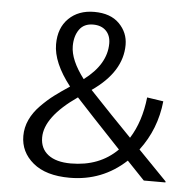

<svg xmlns="http://www.w3.org/2000/svg" viewBox="-50 -715 775 780"><g transform="rotate(5 337.5 -325.0)"><path d="M535 -124.2Q535 -124.2 651.7 -4.2V0H563.3Q534.2 -30.8 491.7 -75Q395 15 261.7 15Q165 15 112.5 -28.8Q60 -72.5 60 -138.3Q60 -172.5 74.6 -204.2Q89.2 -235.8 116.7 -263.8Q144.2 -291.7 169.6 -310.8Q195 -330 231.7 -354.2Q160 -445.8 160 -520.8Q160 -587.5 199.6 -626.2Q239.2 -665 303.3 -665Q370 -665 405.8 -628.8Q441.7 -592.5 441.7 -542.5Q441.7 -432.5 320 -348.3Q413.3 -249.2 492.5 -168.3Q536.7 -238.3 547.5 -337.5L614.2 -327.5Q602.5 -213.3 535 -124.2ZM451.7 -116.7Q319.2 -256.7 267.5 -313.3Q136.7 -222.5 136.7 -138.3Q136.7 -93.3 169.2 -68.3Q201.7 -43.3 261.7 -43.3Q378.3 -43.3 451.7 -116.7ZM303.3 -613.3Q265.8 -613.3 247.1 -586.7Q228.3 -560 228.3 -519.2Q228.3 -462.5 284.2 -389.2Q375 -457.5 375 -542.5Q375 -575 355.8 -594.2Q336.7 -613.3 303.3 -613.3Z"/></g></svg>

Font: Boon
Style: Regular
Weight: 400
Designer: Sungsit Sawaiwan
Foundry: FontUni
Version: Version 3.0